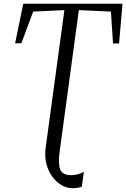

<svg xmlns="http://www.w3.org/2000/svg" viewBox="-20 -763 681 1036"><path d="M372 252.5Q340 252.5 311.2 235.5Q282.5 218.5 261 188.5Q239.5 158.5 229.8 118.8Q220 79 226.5 33L327.5 -708.5L159 -700.5L95.5 -530L61.5 -529L105.5 -743H641L622.5 -529L590 -528L578.5 -700.5L405.5 -708.5L301.5 57.5Q293 119 304.5 150.5Q316 182 363.5 182Q385.5 182 402.8 176.8Q420 171.5 432.5 164L421.5 244.5Q414 247.5 401.2 250Q388.5 252.5 372 252.5Z"/></svg>

Font: Merriweather 120pt Light
Style: Italic
Weight: 300
Italic angle: -7.8°
Version: Version 2.101